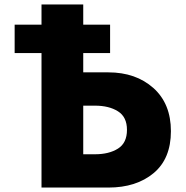

<svg xmlns="http://www.w3.org/2000/svg" viewBox="-20 -845 836 865"><path d="M46 -734V-606H167V0H468Q594 0 672 -65Q750 -130 750 -254Q750 -378 671 -448.5Q592 -519 468 -519H355V-606H476V-734H355V-825H167V-734ZM355 -369H408Q471 -369 511.5 -343.5Q552 -318 552 -260Q552 -201 511.5 -175.5Q471 -150 408 -150H355Z"/></svg>

Font: Hussar
Style: BoldWeb
Weight: 700
Foundry: Cannot Into Space Fonts
Version: Version 2.00